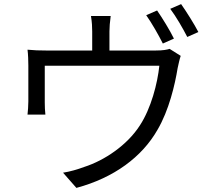

<svg xmlns="http://www.w3.org/2000/svg" viewBox="-20 -867 1040 935"><path d="M827 -679C807 -720 770 -780 745 -816L692 -793C719 -755 753 -695 773 -655ZM513 -621V-714C513 -735 515 -758 519 -789H423C428 -758 429 -735 429 -714V-621H207C172 -621 143 -622 114 -625C117 -603 118 -569 118 -548V-373C118 -353 116 -326 114 -309H201C199 -324 198 -350 198 -368V-547H756C747 -461 716 -340 661 -256C600 -161 490 -86 390 -54C358 -42 320 -31 287 -26L352 48C535 -1 672 -103 747 -235C803 -330 832 -455 845 -535C849 -554 855 -581 860 -595L806 -629C793 -625 775 -621 737 -621ZM809 -824C837 -787 870 -730 892 -687L946 -711C927 -748 888 -810 862 -847Z"/></svg>

Font: Noto Sans Mono CJK JP Regular
Style: Regular
Weight: 400
Designer: Ryoko NISHIZUKA (kana & ideographs); Paul D. Hunt (Latin, Greek & Cyrillic); Wenlong ZHANG (bopomofo); Sandoll Communica
Foundry: Adobe Systems Incorporated
Version: Version 1.004;PS 1.004;hotconv 1.0.82;makeotf.lib2.5.63406